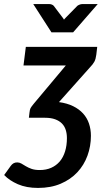

<svg xmlns="http://www.w3.org/2000/svg" viewBox="-90 -743 524 944"><path d="M383.5 -474Q382 -463 379.8 -454.8Q377.5 -446.5 373.8 -439.5Q370 -432.5 364.8 -426Q359.5 -419.5 352.5 -412L200 -241Q240 -235.5 269.5 -221Q299 -206.5 318.5 -185Q338 -163.5 347.5 -135.5Q357 -107.5 357 -75.5Q357 -24 340 22.5Q323 69 290 104.2Q257 139.5 208.5 160.2Q160 181 97 181Q40 181 -2 162.8Q-44 144.5 -69.5 117.5L-37.5 73Q-31.5 64.5 -23.8 60Q-16 55.5 -5.5 55.5Q5.5 55.5 15.2 61.2Q25 67 37 74.2Q49 81.5 65 87.2Q81 93 105.5 93Q137 93 161.8 82Q186.5 71 203.8 50.8Q221 30.5 230 1.2Q239 -28 239 -64Q239 -86 233.2 -104.2Q227.5 -122.5 214.5 -135.8Q201.5 -149 181 -156.5Q160.5 -164 131 -164H52L55 -189.5Q56 -197.5 57 -202.2Q58 -207 60 -211Q62 -215 65.8 -220Q69.5 -225 76 -233L233.5 -421H25.5L37 -512.5H388ZM390.5 -723 269.5 -584H163L73.5 -723H152Q159 -723 165 -720.5Q171 -718 174 -714.5L216 -659Q220.5 -654 224.5 -646.5Q227.5 -650 230.5 -653.2Q233.5 -656.5 236 -659L290.5 -714.5Q294.5 -717.5 301.2 -720.2Q308 -723 315 -723Z"/></svg>

Font: Lato 2
Style: Bold Italic
Weight: 700
Italic angle: -7°
Designer: Lukasz Dziedzic with Adam Twardoch and Botio Nikoltchev
Foundry: tyPoland Lukasz Dziedzic
Version: Version 2.015; 2015-08-06; http://www.latofonts.com/